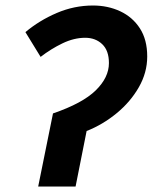

<svg xmlns="http://www.w3.org/2000/svg" viewBox="-20 -684 560 704"><path d="M120 0 174.3 -268.1Q282.6 -305.2 331 -352.6Q379.4 -400 379.4 -452.7Q379.4 -498.7 354.7 -522.1Q330 -545.5 292.5 -545.5Q251.4 -545.5 208.9 -525Q166.4 -504.5 128.9 -475.4L73.2 -566.2Q124 -608.9 187.9 -636.3Q251.8 -663.8 320.8 -663.8Q375.6 -663.8 420.9 -642.6Q466.3 -621.3 493 -579.9Q519.8 -538.5 519.8 -476.8Q519.8 -417.8 489.1 -364.2Q458.5 -310.6 407.7 -268.8Q356.9 -227 297.6 -203.6L257.1 0Z"/></svg>

Font: Source Sans 3 VF
Style: Italic
Weight: 200
Italic angle: -11°
Designer: Paul D. Hunt
Foundry: Adobe Systems Incorporated
Version: Version 3.042;hotconv 1.0.118;makeotfexe 2.5.65603